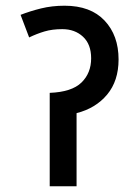

<svg xmlns="http://www.w3.org/2000/svg" viewBox="-20 -652 476 672"><path d="M206 -632Q297 -632 346 -580Q395 -528 395 -444Q395 -369 355 -321Q315 -273 248 -256V0H154V-327Q231 -330 265 -363Q299 -396 299 -448Q299 -497 270.5 -523.5Q242 -550 198 -550Q163 -550 136 -542Q109 -534 82 -521L52 -600Q85 -613 123.5 -622.5Q162 -632 206 -632Z"/></svg>

Font: Noto Sans SemiCondensed Medium
Style: Italic
Weight: 500
Width: 4
Italic angle: -12°
Designer: Monotype Design Team
Foundry: Monotype Imaging Inc.
Version: Version 2.013; ttfautohint (v1.8.4.7-5d5b)